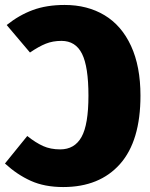

<svg xmlns="http://www.w3.org/2000/svg" viewBox="-23 -736 605 775"><path d="M544 -350Q544 -167 461.5 -74Q379 19 232 19Q157 19 101.5 -6Q46 -31 -3 -76L87 -187Q121 -160 151 -146.5Q181 -133 220 -133Q278 -133 306 -183Q334 -233 334 -350Q334 -467 308 -519Q282 -571 225 -571Q190 -571 161.5 -559.5Q133 -548 98 -524L4 -635Q54 -675 109.5 -695.5Q165 -716 238 -716Q330 -716 399 -674.5Q468 -633 506 -550.5Q544 -468 544 -350Z"/></svg>

Font: Fira Sans Condensed Black
Style: Regular
Weight: 900
Width: 3
Designer: Carrois Corporate & Edenspiekermann AG
Foundry: Carrois Corporate GbR & Edenspiekermann AG
Version: Version 4.203